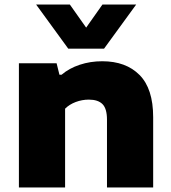

<svg xmlns="http://www.w3.org/2000/svg" viewBox="-20 -828 756 848"><path d="M63.5 -548.5H230L242.5 -498H252Q285.5 -526.5 332.2 -542Q379 -557.5 431.5 -557.5Q536 -557.5 596.2 -497Q656.5 -436.5 656.5 -310.5V0H452.5V-299.5Q452.5 -348 432.8 -368Q413 -388 372.5 -388Q342.5 -388 314.5 -377.5Q286.5 -367 267.5 -348V0H63.5ZM432.5 -808H581.5L439.5 -613H281.5L139.5 -808H288.5L360.5 -706Z"/></svg>

Font: Encode Sans Expanded ExtraBold
Style: Regular
Weight: 800
Width: 7
Designer: Multiple Designers
Foundry: Impallari Type
Version: Version 2.000